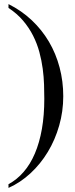

<svg xmlns="http://www.w3.org/2000/svg" viewBox="-20 -715 373 950"><path d="M293 -238.8Q293 -164.1 272.9 -93.8Q252.9 -23.4 216.8 36.4Q180.7 96.2 130.9 142.3Q81.1 188.5 22 214.8V196.3Q64 173.8 96.9 135.7Q129.9 97.7 152.6 44.4Q175.3 -8.8 187.3 -76.7Q199.2 -144.5 199.2 -226.1Q199.2 -257.8 198 -295.9Q196.8 -334 191.4 -374.8Q186 -415.5 174.8 -457.3Q163.6 -499 143.8 -538.3Q124 -577.6 94.2 -612.8Q64.5 -647.9 22 -675.8V-694.8Q86.4 -662.6 137 -615Q187.5 -567.4 222.2 -508.5Q256.8 -449.7 274.9 -381.1Q293 -312.5 293 -238.8Z"/></svg>

Font: Doulos SIL APac
Style: Regular
Weight: 400
Designer: Walt Agee, Victor Gaultney, Peter Martin, Debbi Hosken, Becca Hirsbrunner
Foundry: SIL International
Version: Version 5.000